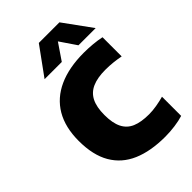

<svg xmlns="http://www.w3.org/2000/svg" viewBox="-239 -899 1002 1002"><g transform="rotate(-45 262.0 -398.5)"><path d="M367.5 8Q260 8 185.2 -24.2Q110.5 -56.5 71.2 -123.8Q32 -191 32 -296Q32 -396.5 72.2 -464.8Q112.5 -533 189.5 -568Q266.5 -603 376 -603Q408.5 -603 441.2 -600Q474 -597 502.5 -591V-449.5Q477 -454.5 449.8 -457.5Q422.5 -460.5 393 -460.5Q334.5 -460.5 296.8 -444Q259 -427.5 240.8 -391.8Q222.5 -356 222.5 -297Q222.5 -237.5 240.2 -201.8Q258 -166 295 -150.2Q332 -134.5 390.5 -134.5Q416.5 -134.5 446 -139.5Q475.5 -144.5 502.5 -152V-10.5Q476 -2 439.5 3Q403 8 367.5 8ZM134 -650 246.5 -805H398.5L511 -650H384L310.5 -758H334.5L261 -650Z"/></g></svg>

Font: Encode Sans SC SemiCondensed ExtraBold
Style: Regular
Weight: 800
Width: 4
Designer: Multiple Designers
Foundry: Impallari Type
Version: Version 3.002